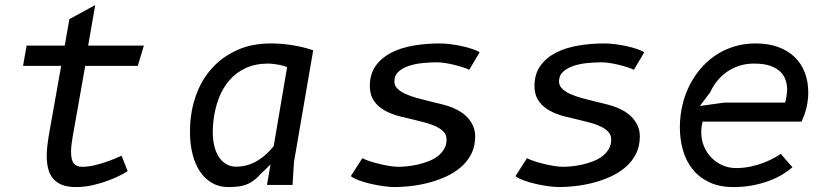

<svg xmlns="http://www.w3.org/2000/svg" viewBox="-20 -730 3290 758"><path d="M266.5 -188Q260.5 -153.5 260.5 -130.5Q260.5 -97.5 271.5 -84.5Q282.5 -71.5 303.5 -71.5Q327 -71.5 351 -77Q375 -82.5 396.2 -89.8Q417.5 -97 434.2 -104.2Q451 -111.5 460 -115L484 -54.5Q478.5 -50.5 459.5 -40.2Q440.5 -30 412.2 -19Q384 -8 349.8 0.2Q315.5 8.5 279.5 8.5Q246.5 8.5 224.2 -0.5Q202 -9.5 188.8 -26Q175.5 -42.5 170 -65Q164.5 -87.5 164.5 -114.5Q164.5 -134 167 -155.5Q169.5 -177 173.5 -200L221.5 -470H71L85 -550H235.5L254 -654.5L356 -710L328 -550H548L524 -470H316.5Z M1113.5 -465Q1104.5 -469 1091.8 -472Q1079 -475 1067.5 -476.5Q1054 -478.5 1039.5 -479Q988.5 -479 950.5 -461.5Q912.5 -444 886 -413.5Q859.5 -383 844 -342.5Q828.5 -302 823 -256Q820 -231 820 -210.5Q820 -176 827 -150Q834 -124 846.5 -106.8Q859 -89.5 875.5 -80.8Q892 -72 911.5 -72Q937.5 -72 959.5 -79Q981.5 -86 999.8 -97.5Q1018 -109 1033.2 -123.5Q1048.5 -138 1060.5 -153ZM1034 0 1048 -81 990.5 -24.5Q980 -16 969.8 -9.8Q959.5 -3.5 947.2 0.5Q935 4.5 919 6.5Q903 8.5 881 8.5Q845.5 8.5 817.5 -7.5Q789.5 -23.5 770 -52.2Q750.5 -81 740.2 -121Q730 -161 730 -209.5Q730 -223.5 730.8 -238.2Q731.5 -253 733.5 -268Q740 -323.5 762.5 -375.8Q785 -428 824.2 -468.5Q863.5 -509 919.8 -533.8Q976 -558.5 1050 -558.5Q1092 -558.5 1135 -551.5Q1178 -544.5 1216.5 -531.5L1140.5 -90L1135 0Z M1832.5 -454.5Q1824 -459 1807.8 -464.2Q1791.5 -469.5 1773.2 -474Q1755 -478.5 1737 -481.2Q1719 -484 1706.5 -484Q1680 -484 1650.2 -481.2Q1620.5 -478.5 1595.2 -470.2Q1570 -462 1553.5 -447.2Q1537 -432.5 1537 -408.5Q1537 -392 1549.2 -380Q1561.5 -368 1581.2 -359Q1601 -350 1626.2 -343Q1651.5 -336 1677 -330Q1702.5 -324 1726 -318Q1749.5 -312 1766.5 -305Q1785 -297.5 1801.5 -286.5Q1818 -275.5 1830 -261.2Q1842 -247 1849 -229.5Q1856 -212 1856 -191.5Q1856 -152.5 1840.8 -122.5Q1825.5 -92.5 1799.8 -70.2Q1774 -48 1741 -33Q1708 -18 1672.8 -8.8Q1637.5 0.5 1602.2 4.5Q1567 8.5 1537.5 8.5Q1520.5 8.5 1495.8 5.2Q1471 2 1445.8 -3.8Q1420.5 -9.5 1398.5 -17.5Q1376.5 -25.5 1365 -34.5L1410.5 -105.5Q1421.5 -99.5 1440 -93.5Q1458.5 -87.5 1479 -82.5Q1499.5 -77.5 1519.2 -74.5Q1539 -71.5 1552.5 -71.5Q1567.5 -71.5 1587.5 -73.5Q1607.5 -75.5 1628.5 -80.2Q1649.5 -85 1670.2 -92.8Q1691 -100.5 1707 -112.5Q1723 -124.5 1733 -141Q1743 -157.5 1743 -179.5Q1743 -197 1731.8 -209.2Q1720.5 -221.5 1702.2 -230.2Q1684 -239 1660.5 -245.5Q1637 -252 1612.2 -257.8Q1587.5 -263.5 1563.8 -269.2Q1540 -275 1521 -283Q1498.5 -292.5 1483 -304.2Q1467.5 -316 1458 -329.5Q1448.5 -343 1444.2 -358.2Q1440 -373.5 1440 -389.5Q1440 -437.5 1463 -469.8Q1486 -502 1524.2 -521.8Q1562.5 -541.5 1612.5 -550Q1662.5 -558.5 1716.5 -558.5Q1735.5 -558.5 1759 -555.5Q1782.5 -552.5 1805 -547.5Q1827.5 -542.5 1846 -536.2Q1864.5 -530 1873.5 -523.5Z M2482.5 -454.5Q2474 -459 2457.8 -464.2Q2441.5 -469.5 2423.2 -474Q2405 -478.5 2387 -481.2Q2369 -484 2356.5 -484Q2330 -484 2300.2 -481.2Q2270.5 -478.5 2245.2 -470.2Q2220 -462 2203.5 -447.2Q2187 -432.5 2187 -408.5Q2187 -392 2199.2 -380Q2211.5 -368 2231.2 -359Q2251 -350 2276.2 -343Q2301.5 -336 2327 -330Q2352.5 -324 2376 -318Q2399.5 -312 2416.5 -305Q2435 -297.5 2451.5 -286.5Q2468 -275.5 2480 -261.2Q2492 -247 2499 -229.5Q2506 -212 2506 -191.5Q2506 -152.5 2490.8 -122.5Q2475.5 -92.5 2449.8 -70.2Q2424 -48 2391 -33Q2358 -18 2322.8 -8.8Q2287.5 0.5 2252.2 4.5Q2217 8.5 2187.5 8.5Q2170.5 8.5 2145.8 5.2Q2121 2 2095.8 -3.8Q2070.5 -9.5 2048.5 -17.5Q2026.5 -25.5 2015 -34.5L2060.5 -105.5Q2071.5 -99.5 2090 -93.5Q2108.5 -87.5 2129 -82.5Q2149.5 -77.5 2169.2 -74.5Q2189 -71.5 2202.5 -71.5Q2217.5 -71.5 2237.5 -73.5Q2257.5 -75.5 2278.5 -80.2Q2299.5 -85 2320.2 -92.8Q2341 -100.5 2357 -112.5Q2373 -124.5 2383 -141Q2393 -157.5 2393 -179.5Q2393 -197 2381.8 -209.2Q2370.5 -221.5 2352.2 -230.2Q2334 -239 2310.5 -245.5Q2287 -252 2262.2 -257.8Q2237.5 -263.5 2213.8 -269.2Q2190 -275 2171 -283Q2148.5 -292.5 2133 -304.2Q2117.5 -316 2108 -329.5Q2098.5 -343 2094.2 -358.2Q2090 -373.5 2090 -389.5Q2090 -437.5 2113 -469.8Q2136 -502 2174.2 -521.8Q2212.5 -541.5 2262.5 -550Q2312.5 -558.5 2366.5 -558.5Q2385.5 -558.5 2409 -555.5Q2432.5 -552.5 2455 -547.5Q2477.5 -542.5 2496 -536.2Q2514.5 -530 2523.5 -523.5Z M3108.5 -69.5Q3093 -56 3070.2 -42Q3047.5 -28 3018 -16.8Q2988.5 -5.5 2952.8 1.5Q2917 8.5 2876 8.5Q2819.5 8.5 2779.5 -10.8Q2739.5 -30 2713.8 -62.5Q2688 -95 2676 -137.8Q2664 -180.5 2664 -227.5Q2664 -251 2667 -275Q2671.5 -311.5 2683.2 -347Q2695 -382.5 2713.8 -414Q2732.5 -445.5 2757.8 -472Q2783 -498.5 2814.5 -517.8Q2846 -537 2883.2 -547.8Q2920.5 -558.5 2963 -558.5Q3013 -558.5 3051.8 -544.5Q3090.5 -530.5 3117 -505Q3143.5 -479.5 3157.2 -443.8Q3171 -408 3171 -364.5Q3171 -343.5 3167.5 -323Q3165 -307.5 3161.2 -294.5Q3157.5 -281.5 3153.5 -271.5Q3149 -260 3144.5 -250H2754Q2751 -238.5 2749.8 -228Q2748.5 -217.5 2748.5 -207.5Q2748.5 -176.5 2760 -150.5Q2771.5 -124.5 2790.5 -105.8Q2809.5 -87 2834 -76.8Q2858.5 -66.5 2885 -66.5Q2917 -66.5 2945.2 -72.8Q2973.5 -79 2996.2 -88Q3019 -97 3036 -106.5Q3053 -116 3062.5 -122.5ZM3079.5 -325Q3080.5 -326.5 3082 -333Q3083.5 -339.5 3084.8 -347.8Q3086 -356 3086.8 -363.8Q3087.5 -371.5 3087.5 -376Q3087.5 -394 3082 -412.2Q3076.5 -430.5 3062 -445.5Q3047.5 -460.5 3022 -469.8Q2996.5 -479 2956.5 -479Q2924 -479 2896.8 -469.8Q2869.5 -460.5 2847.8 -444.8Q2826 -429 2810 -408.5Q2794 -388 2784 -366L2743 -311.5L2839.5 -325Z"/></svg>

Font: B612 Mono
Style: Italic
Weight: 400
Italic angle: -10°
Version: Version 1.005